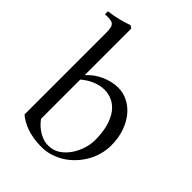

<svg xmlns="http://www.w3.org/2000/svg" viewBox="-215 -850 967 967"><g transform="rotate(45 268.0 -366.5)"><path d="M9.3 -710.9Q46.4 -715.8 78.9 -723.9Q111.3 -731.9 139.2 -742.2L153.8 -732.9V-400.9Q168.9 -418 188 -431.9Q207 -445.8 228.5 -455.6Q250 -465.3 272.9 -470.7Q295.9 -476.1 318.4 -476.1Q354 -476.1 386.7 -459.7Q419.4 -443.4 444.3 -413.1Q469.2 -382.8 484.1 -340.1Q499 -297.4 499 -245.1Q499 -211.9 490.2 -180.2Q481.4 -148.4 465.3 -120.4Q449.2 -92.3 426.8 -68.4Q404.3 -44.4 377.4 -27.3Q350.6 -10.3 319.8 -0.5Q289.1 9.3 255.9 9.3Q224.6 9.3 198 4.9Q171.4 0.5 149.4 -7.3Q127.4 -15.1 110.1 -25.1Q92.8 -35.2 79.6 -46.4V-617.7Q79.6 -639.2 78.1 -653.3Q76.7 -667.5 71 -676Q65.4 -684.6 54.2 -687.7Q43 -690.9 22.9 -690.4L9.3 -689.9ZM153.8 -90.3Q156.7 -85.4 168 -72.5Q179.2 -59.6 196.8 -46.9Q214.4 -34.2 237.8 -25.9Q261.2 -17.6 289.1 -21Q316.4 -23.4 340.6 -40.5Q364.7 -57.6 382.8 -83.7Q400.9 -109.9 411.6 -142.3Q422.4 -174.8 422.4 -207.5Q422.4 -261.2 411.1 -301Q399.9 -340.8 380.4 -367.2Q360.8 -393.6 334 -406.7Q307.1 -419.9 275.9 -419.9Q259.8 -419.9 243.2 -416Q226.6 -412.1 210.7 -405.3Q194.8 -398.4 180.4 -389.2Q166 -379.9 153.8 -369.1Z"/></g></svg>

Font: Varendra
Style: Regular
Weight: 400
Designer: Jacob Thomas
Foundry: Bangla Type Foundry
Version: Version 1.008